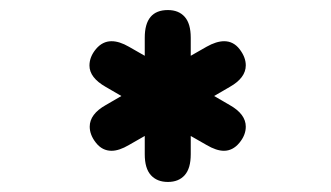

<svg xmlns="http://www.w3.org/2000/svg" viewBox="-20 -810 659 382"><path d="M202 -510Q183.5 -510 171 -525.8Q158.5 -541.5 158.5 -558Q158.5 -583 190.5 -601L221.5 -619L190.5 -637Q158 -655.5 158 -679.5Q158 -697 171 -712.5Q184 -728 202 -728Q217.5 -728 236.5 -717L268 -699V-735Q268 -790 314 -790Q335.5 -790 347.5 -776.5Q359.5 -763 359.5 -735V-699L391 -717Q410.5 -728 426 -728Q444.5 -728 456.8 -712Q469 -696 469 -680Q469 -655 437 -637L406 -619L437 -601Q469 -583 469 -558Q469 -541 456 -525.5Q443 -510 425.5 -510Q410.5 -510 391 -521.5L359.5 -539.5V-503Q359.5 -475 347.5 -461.5Q335.5 -448 314 -448Q292.5 -448 280.2 -461.5Q268 -475 268 -503V-539.5L236.5 -521.5Q217 -510 202 -510Z"/></svg>

Font: Sono Monospace SemiBold
Style: Regular
Weight: 600
Designer: Tyler Finck
Foundry: Tyler Finck
Version: Version 2.112